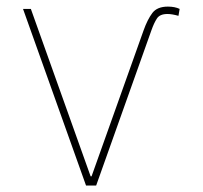

<svg xmlns="http://www.w3.org/2000/svg" viewBox="-20 -573 626 593"><path d="M277 0H245.7L51.1 -545.5H75.3L259.9 -28.4H262.8L423.3 -478.7Q435.4 -512.8 450.6 -533Q465.6 -552.6 498.6 -552.6Q519.9 -552.6 534.8 -545.5L531.2 -524.1Q511 -529.8 497.2 -529.8Q473.4 -529.8 464.5 -515.6Q455.6 -502.1 447.4 -478.7Z"/></svg>

Font: Linik Sans Thin
Style: Regular
Weight: 100
Designer: Fonts by Rasmus Andersson / Changes by Cristiano Sobral with parts from Marc Monis
Foundry: rsms
Version: Version 3.020; ttfautohint (v1.6)